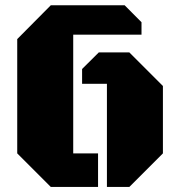

<svg xmlns="http://www.w3.org/2000/svg" viewBox="-20 -721 699 740"><path d="M262.2 -129.9H357.9V-0.5H175.8L46.4 -129.9V-570.3L175.8 -700.7H460.4L525.4 -635.3V-587.4H262.2ZM296.4 -397.9V-455.1L360.8 -519H478.5L607.9 -389.6V-129.9L478.5 -0.5H392.1V-397.9Z"/></svg>

Font: Black Ops One [rus by aLiNcE]
Style: Regular
Weight: 400
Designer: James Grieshaber
Foundry: James Grieshaber
Version: Version 1.002;May 25, 2024;FontCreator 13.0.0.2680 64-bit